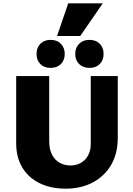

<svg xmlns="http://www.w3.org/2000/svg" viewBox="-20 -1114 800 1151"><path d="M373 17Q284 17 217 -16Q150 -49 113.5 -110Q77 -171 77 -255V-658H275V-267Q275 -219 292 -186.5Q309 -154 338 -138Q367 -122 402 -122Q437 -122 464.5 -137.5Q492 -153 508 -182Q524 -211 524 -251V-658H686V-287Q686 -195 647 -127Q608 -59 537.5 -21Q467 17 373 17ZM283 -707Q245 -707 222 -730Q199 -753 199 -791Q199 -828 222 -851.5Q245 -875 283 -875Q322 -875 345 -851.5Q368 -828 368 -791Q368 -753 345 -730Q322 -707 283 -707ZM516 -707Q478 -707 454.5 -730Q431 -753 431 -791Q431 -828 454.5 -851.5Q478 -875 516 -875Q555 -875 578 -851.5Q601 -828 601 -791Q601 -753 578 -730Q555 -707 516 -707ZM322 -898 389 -1094H596L461 -898Z"/></svg>

Font: Ysabeau Infant Black
Style: Regular
Weight: 900
Designer: Christian Thalmann (Catharsis Fonts)
Version: Version 2.001;gftools[0.9.30]; featfreeze: ss01,ss02,lnum